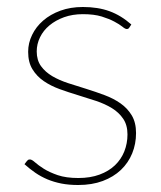

<svg xmlns="http://www.w3.org/2000/svg" viewBox="-20 -521 461 549"><path d="M350 -442.5Q347.5 -438 342.5 -438Q338 -438 329.8 -444.8Q321.5 -451.5 307 -459.2Q292.5 -467 270.8 -473.8Q249 -480.5 217 -480.5Q187.5 -480.5 163.2 -471.8Q139 -463 121.5 -448.5Q104 -434 94.5 -414.5Q85 -395 85 -374Q85 -349 97.2 -332Q109.5 -315 129.5 -303.2Q149.5 -291.5 175 -283.2Q200.5 -275 227 -266.8Q253.5 -258.5 279 -249Q304.5 -239.5 324.5 -225.5Q344.5 -211.5 356.8 -191Q369 -170.5 369 -140.5Q369 -109.5 358 -82.5Q347 -55.5 325.8 -35.2Q304.5 -15 273.8 -3.5Q243 8 203.5 8Q177 8 155.5 3.8Q134 -0.5 115.5 -8.2Q97 -16 81 -27Q65 -38 50 -51.5L56.5 -60Q58.5 -62.5 60.2 -63.8Q62 -65 66 -65Q71 -65 80.2 -56.8Q89.5 -48.5 105.2 -38.5Q121 -28.5 145 -20.2Q169 -12 204 -12Q238.5 -12 264.8 -21.8Q291 -31.5 308.8 -48.5Q326.5 -65.5 335.5 -88.2Q344.5 -111 344.5 -136.5Q344.5 -163.5 332.2 -181.5Q320 -199.5 300 -211.8Q280 -224 254.5 -232.5Q229 -241 202.5 -249Q176 -257 150.5 -266.2Q125 -275.5 105 -289.2Q85 -303 72.8 -323Q60.5 -343 60.5 -373Q60.5 -398 71.8 -421.2Q83 -444.5 103.5 -462.2Q124 -480 152.8 -490.5Q181.5 -501 217 -501Q260 -501 293 -489Q326 -477 355.5 -451Z"/></svg>

Font: Lato 2
Style: Regular
Weight: 200
Designer: Lukasz Dziedzic with Adam Twardoch and Botio Nikoltchev
Foundry: tyPoland Lukasz Dziedzic
Version: Version 2.015; 2015-08-06; http://www.latofonts.com/